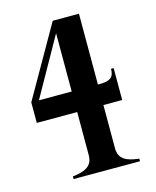

<svg xmlns="http://www.w3.org/2000/svg" viewBox="-107 -774 691 849"><g transform="rotate(-15 238.5 -350.0)"><path d="M336 -84V-282H422V-428H410C410 -388 391 -376 344 -376H336V-700H216L31 -376V-282H216V-84C216 -34 179 -18 124 -12V0H428V-12C371 -18 336 -34 336 -84ZM66 -376 216 -643V-376Z"/></g></svg>

Font: Sprat Condensed Medium
Style: Regular
Weight: 500
Width: 3
Designer: Ethan Nakache
Foundry: Collletttivo
Version: Version 2.000;Glyphs 3.2 (3217)